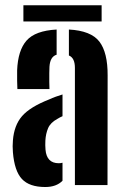

<svg xmlns="http://www.w3.org/2000/svg" viewBox="-20 -724 484 751"><path d="M48 -375.5Q47.5 -384.5 47 -408Q46.5 -431.5 47 -448.5Q50 -527 84 -565.5Q118 -604 201.5 -608.5V-510Q176 -502.5 173.5 -463Q173 -454.5 172.8 -437.8Q172.5 -421 172.8 -403.5Q173 -386 173.5 -375.5ZM273 0V-458.5Q273 -497.5 249.5 -507V-608.5Q336 -604 368.8 -561.2Q401.5 -518.5 401 -428.5L400.5 0ZM30.5 -128.5Q28.5 -152.5 30.5 -174.5Q35 -233.5 66 -269.5Q97 -305.5 172 -335Q185 -341 198.2 -345.8Q211.5 -350.5 224.5 -354.5V-269.5Q219.5 -267.5 214.5 -264.8Q209.5 -262 204.5 -259Q177.5 -244.5 168.2 -222.8Q159 -201 157.5 -174.5Q156.5 -155.5 158 -138.5Q162.5 -85.5 210 -85.5Q217 -85.5 224.5 -87.5V-17Q200.5 7.5 157 7.5Q95 7.5 65.8 -23.8Q36.5 -55 30.5 -128.5ZM71.5 -703.5H377.5V-640H71.5Z"/></svg>

Font: Big Shoulders Stencil Display ExtraBold
Style: Regular
Weight: 800
Designer: Patric King
Foundry: XO Type Co
Version: Version 1.000